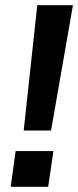

<svg xmlns="http://www.w3.org/2000/svg" viewBox="-20 -717 300 737"><path d="M71 -216 123 -697H260L176 -216ZM21 0 40 -137H185L165 0Z"/></svg>

Font: Hanken Grotesk ExtraBold
Style: Italic
Weight: 800
Italic angle: -8°
Designer: Alfredo Marco Pradil
Foundry: Hanken Design Co.
Version: Version 3.013